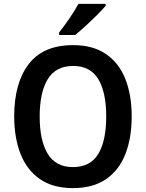

<svg xmlns="http://www.w3.org/2000/svg" viewBox="-20 -957 750 987"><path d="M657 -358Q657 -248 624.5 -165Q592 -82 525 -36Q458 10 355 10Q252 10 185 -36.5Q118 -83 85.5 -166Q53 -249 53 -359Q53 -530 127.5 -627.5Q202 -725 356 -725Q458 -725 525 -679Q592 -633 624.5 -550.5Q657 -468 657 -358ZM184 -358Q184 -234 225.5 -166Q267 -98 355 -98Q444 -98 485 -165.5Q526 -233 526 -358Q526 -483 485 -550.5Q444 -618 356 -618Q267 -618 225.5 -550Q184 -482 184 -358ZM523 -927Q507 -908 479 -880Q451 -852 420.5 -824Q390 -796 366 -777H284V-790Q309 -822 337 -862.5Q365 -903 383 -937H523Z"/></svg>

Font: Noto Sans Lao UI SemCond SemBd
Style: Regular
Weight: 600
Width: 4
Designer: Monotype Design Team
Foundry: Monotype Imaging Inc.
Version: Version 2.000; ttfautohint (v1.8.4.7-5d5b)